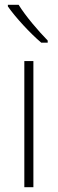

<svg xmlns="http://www.w3.org/2000/svg" viewBox="-20 -785 242 805"><path d="M58 -765H13V-758C45 -712 106 -646 153 -606H180V-615C140 -656 87 -718 58 -765ZM120 0V-529H82V0Z"/></svg>

Font: Noto Sans Lao SemiCondensed ExtraLight
Style: Regular
Weight: 200
Width: 4
Designer: Monotype Design Team
Foundry: Monotype Imaging Inc.
Version: Version 2.003